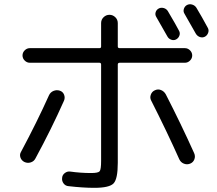

<svg xmlns="http://www.w3.org/2000/svg" viewBox="-20 -858 1040 921"><path d="M417 -28Q451 -28 458 -36.5Q465 -45 465 -86V-548Q465 -557 457 -557H123Q109 -557 98.5 -567.5Q88 -578 88 -592Q88 -606 98.5 -616.5Q109 -627 123 -627H457Q465 -627 465 -635V-747Q465 -764 477 -775.5Q489 -787 505 -787Q521 -787 533 -775.5Q545 -764 545 -747V-635Q545 -627 554 -627H867Q881 -627 891.5 -616.5Q902 -606 902 -592Q902 -578 891.5 -567.5Q881 -557 867 -557H554Q545 -557 545 -548V-77Q545 0 525 21.5Q505 43 432 43Q378 43 309 35Q294 34 285 22Q276 10 278 -5Q279 -19 291 -28Q303 -37 317 -35Q367 -28 417 -28ZM785 -805Q827 -734 839 -710Q845 -699 840.5 -687Q836 -675 825 -669Q814 -663 801.5 -667.5Q789 -672 783 -683Q753 -737 730 -776Q723 -787 726.5 -799Q730 -811 741 -817Q752 -823 765 -819.5Q778 -816 785 -805ZM963 -682Q951 -676 938.5 -680.5Q926 -685 919 -697Q899 -733 865 -792Q858 -803 862 -815.5Q866 -828 877 -834Q889 -840 902 -836Q915 -832 922 -821Q948 -778 977 -724Q983 -713 978.5 -700.5Q974 -688 963 -682ZM97 -81Q83 -88 78 -102.5Q73 -117 81 -130Q158 -274 215 -401Q222 -416 237 -422Q252 -428 267 -423Q282 -418 287.5 -403.5Q293 -389 287 -375Q226 -238 150 -98Q143 -84 127.5 -79Q112 -74 97 -81ZM840 -94Q781 -226 705 -376Q698 -389 703.5 -404Q709 -419 723 -425Q738 -432 752.5 -426Q767 -420 775 -406Q848 -264 911 -124Q918 -109 912.5 -94Q907 -79 892 -73Q877 -67 862 -73Q847 -79 840 -94Z"/></svg>

Font: Rounded Mplus 1c
Style: Regular
Weight: 400
Version: Version 1.059.20150529